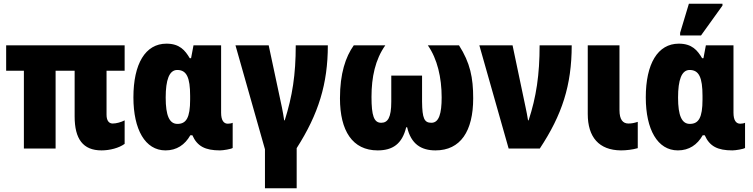

<svg xmlns="http://www.w3.org/2000/svg" viewBox="-20 -796 4035 1029"><path d="M524 10C569 10 618 -3 648 -25V-151C629 -141 603 -134 584 -134C565 -134 551 -148 551 -181V-417H648V-553H13V-417H108V0H278V-417H380V-172C380 -51 425 10 524 10Z M867 10C927 10 971 -20 1000 -71H1011C1037 -12 1080 10 1159 10C1176 10 1219 3 1227 -3V-138C1221 -135 1210 -133 1201 -133C1179 -133 1165 -151 1165 -192V-553H1017L1004 -484H997C972 -526 943 -562 872 -562C759 -562 695 -454 695 -274C695 -102 758 10 867 10ZM931 -132C888 -132 868 -176 868 -273C868 -368 887 -421 930 -421C980 -421 999 -381 999 -282V-262C999 -165 978 -132 931 -132Z M1400 213H1570V-2C1687 -185 1737 -347 1737 -553H1565C1565 -395 1547 -281 1506 -151H1503C1500 -174 1495 -199 1491 -220L1420 -553H1242L1400 4Z M2004 10C2084 10 2135 -24 2157 -114H2162C2183 -24 2237 10 2314 10C2448 10 2516 -93 2516 -269C2516 -380 2500 -459 2440 -553H2273C2324 -480 2347 -380 2347 -274C2347 -188 2333 -138 2292 -138C2254 -138 2243 -161 2242 -251V-391H2077V-251C2077 -165 2058 -138 2023 -138C1984 -138 1971 -176 1971 -277C1971 -382 1991 -477 2045 -553H1876C1832 -491 1802 -402 1802 -269C1802 -95 1869 10 2004 10Z M2706 0H2873C2992 -180 3044 -338 3044 -553H2872C2872 -395 2854 -276 2813 -151H2810C2807 -174 2801 -199 2797 -220L2727 -553H2549Z M3308 10C3336 10 3371 6 3398 -2V-143C3380 -137 3365 -134 3348 -134C3318 -134 3300 -155 3300 -206V-553H3130V-185C3130 -61 3190 9 3308 10Z M3625 -606H3737L3852 -766V-776H3672L3625 -620ZM3613 10C3673 10 3717 -20 3746 -71H3757C3783 -12 3826 10 3905 10C3922 10 3965 3 3973 -3V-138C3967 -135 3956 -133 3947 -133C3925 -133 3911 -151 3911 -192V-553H3763L3750 -484H3743C3718 -526 3689 -562 3618 -562C3505 -562 3441 -454 3441 -274C3441 -102 3504 10 3613 10ZM3677 -132C3634 -132 3614 -176 3614 -273C3614 -368 3633 -421 3676 -421C3726 -421 3745 -381 3745 -282V-262C3745 -165 3724 -132 3677 -132Z"/></svg>

Font: Noto Sans Condensed Black
Style: Regular
Weight: 900
Width: 3
Designer: Monotype Design Team
Foundry: Monotype Imaging Inc.
Version: Version 2.013